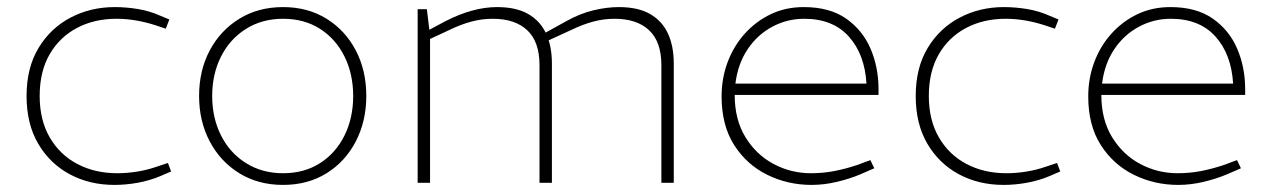

<svg xmlns="http://www.w3.org/2000/svg" viewBox="-20 -516 3585 542"><path d="M303 6Q233 6 177 -24Q121 -54 88 -110Q55 -166 55 -245Q55 -325 89 -381Q123 -437 179.5 -466.5Q236 -496 304 -496Q336 -496 369.5 -490.5Q403 -485 434 -471L458 -461L448 -435L421 -444Q394 -453 365.5 -458Q337 -463 309 -463Q246 -463 197 -437Q148 -411 120 -362.5Q92 -314 92 -245Q92 -177 120.5 -128Q149 -79 198.5 -53Q248 -27 311 -27Q338 -27 366.5 -31.5Q395 -36 421 -45L454 -56L463 -32L433 -19Q402 -6 368.5 0Q335 6 303 6Z M779 6Q709 6 655.5 -27Q602 -60 572 -117Q542 -174 542 -245Q542 -317 572 -373.5Q602 -430 655.5 -463Q709 -496 779 -496Q849 -496 902 -463Q955 -430 984.5 -373.5Q1014 -317 1014 -245Q1014 -174 984.5 -117Q955 -60 902 -27Q849 6 779 6ZM779 -27Q839 -27 883.5 -55.5Q928 -84 952.5 -133.5Q977 -183 977 -245Q977 -307 952.5 -356.5Q928 -406 883.5 -434.5Q839 -463 779 -463Q720 -463 674.5 -434.5Q629 -406 604 -356.5Q579 -307 579 -245Q579 -183 604 -133.5Q629 -84 674.5 -55.5Q720 -27 779 -27Z M1159 0V-490H1185L1192 -432L1237 -456Q1276 -476 1312.5 -486Q1349 -496 1383 -496Q1437 -496 1471 -476.5Q1505 -457 1521.5 -421.5Q1538 -386 1538 -336V0H1503V-332Q1503 -398 1468.5 -430.5Q1434 -463 1371 -463Q1340 -463 1310.5 -455Q1281 -447 1252 -433L1194 -406V0ZM1847 0V-332Q1847 -398 1812.5 -430.5Q1778 -463 1715 -463Q1684 -463 1654.5 -455Q1625 -447 1596 -433L1522 -399L1513 -420L1580 -457Q1618 -478 1655.5 -487Q1693 -496 1727 -496Q1781 -496 1815 -476.5Q1849 -457 1865.5 -421.5Q1882 -386 1882 -336V0Z M2271 6Q2204 6 2146 -22.5Q2088 -51 2052.5 -106.5Q2017 -162 2017 -244Q2017 -295 2034 -340.5Q2051 -386 2082.5 -421Q2114 -456 2156 -476Q2198 -496 2249 -496Q2322 -496 2368.5 -463.5Q2415 -431 2437.5 -378.5Q2460 -326 2460 -264V-248H2054Q2054 -178 2084.5 -128.5Q2115 -79 2164 -53Q2213 -27 2269 -27Q2303 -27 2334.5 -33Q2366 -39 2399 -50L2437 -64L2448 -41L2409 -24Q2378 -11 2342 -2.5Q2306 6 2271 6ZM2056 -280H2426Q2421 -363 2376 -413Q2331 -463 2250 -463Q2202 -463 2160 -440.5Q2118 -418 2090.5 -377Q2063 -336 2056 -280Z M2813 6Q2743 6 2687 -24Q2631 -54 2598 -110Q2565 -166 2565 -245Q2565 -325 2599 -381Q2633 -437 2689.5 -466.5Q2746 -496 2814 -496Q2846 -496 2879.5 -490.5Q2913 -485 2944 -471L2968 -461L2958 -435L2931 -444Q2904 -453 2875.5 -458Q2847 -463 2819 -463Q2756 -463 2707 -437Q2658 -411 2630 -362.5Q2602 -314 2602 -245Q2602 -177 2630.5 -128Q2659 -79 2708.5 -53Q2758 -27 2821 -27Q2848 -27 2876.5 -31.5Q2905 -36 2931 -45L2964 -56L2973 -32L2943 -19Q2912 -6 2878.5 0Q2845 6 2813 6Z M3306 6Q3239 6 3181 -22.5Q3123 -51 3087.5 -106.5Q3052 -162 3052 -244Q3052 -295 3069 -340.5Q3086 -386 3117.5 -421Q3149 -456 3191 -476Q3233 -496 3284 -496Q3357 -496 3403.5 -463.5Q3450 -431 3472.5 -378.5Q3495 -326 3495 -264V-248H3089Q3089 -178 3119.5 -128.5Q3150 -79 3199 -53Q3248 -27 3304 -27Q3338 -27 3369.5 -33Q3401 -39 3434 -50L3472 -64L3483 -41L3444 -24Q3413 -11 3377 -2.5Q3341 6 3306 6ZM3091 -280H3461Q3456 -363 3411 -413Q3366 -463 3285 -463Q3237 -463 3195 -440.5Q3153 -418 3125.5 -377Q3098 -336 3091 -280Z"/></svg>

Font: REM Thin
Style: Regular
Weight: 250
Designer: Octavio Pardo
Foundry: Ashler Design
Version: Version 1.005;gftools[0.9.28]